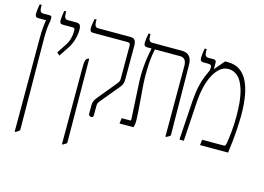

<svg xmlns="http://www.w3.org/2000/svg" viewBox="-112 -861 1805 1315"><g transform="rotate(15 790.0 -203.5)"><path d="M79 240V-421Q79 -467 82 -499Q85 -531 89 -552V-553H36Q21 -553 16 -559.5Q11 -566 11 -580Q11 -592 13.5 -611Q16 -630 19 -647H33V-630Q33 -592 58 -592H106Q119 -592 119 -579V-556Q114 -535 111 -504.5Q108 -474 108 -428L113 221Q107 227 100 231.5Q93 236 85 240Z M240 -343 220 -360 263 -425Q280 -451 287 -477.5Q294 -504 294 -531Q294 -541 291.5 -547Q289 -553 278 -553H209Q195 -553 190 -559.5Q185 -566 185 -580Q185 -592 187.5 -611Q190 -630 193 -647H207V-630Q207 -592 232 -592H294Q311 -592 319 -583Q327 -574 327 -546Q327 -515 316.5 -478.5Q306 -442 286 -412Z M559 7Q551 7 545.5 2Q540 -3 540 -10V-74Q540 -89 546.5 -103Q553 -117 565 -131L674 -264Q682 -274 684.5 -281Q687 -288 687 -301V-534Q687 -553 668 -553H424Q409 -553 404 -560Q399 -567 399 -580Q399 -592 402 -611Q405 -630 408 -647H422V-631Q422 -592 447 -592H676Q702 -592 710 -578Q718 -564 718 -542V-306Q718 -281 712.5 -268Q707 -255 696 -242L589 -113Q580 -102 577 -95Q574 -88 574 -74V-10Q574 7 559 7ZM414 240V-305Q414 -335 417 -349Q420 -363 428 -369L439 -376L443 -371L447 221Q442 227 434.5 231.5Q427 236 419 240Z M758 0 763 -39H823Q830 -39 829 -54L816 -290Q812 -355 817 -418Q822 -481 837 -552V-553H807Q792 -553 787 -560Q782 -567 782 -580Q782 -592 784.5 -611Q787 -630 791 -647H805V-631Q805 -592 830 -592H1041Q1114 -592 1114 -510L1119 -12Q1114 -7 1107 -2.5Q1100 2 1091 6H1085V-496Q1085 -553 1039 -553H861Q848 -492 845.5 -426.5Q843 -361 846 -308Q849 -263 853.5 -211.5Q858 -160 861 -114.5Q864 -69 864 -41Q864 -28 862 -19.5Q860 -11 857 0Z M1183 0 1201 -278Q1206 -344 1216 -387Q1226 -430 1236.5 -455Q1247 -480 1253 -493Q1260 -506 1261.5 -514.5Q1263 -523 1263 -536Q1263 -553 1237 -553H1205Q1191 -553 1186 -560Q1181 -567 1181 -580Q1181 -592 1183.5 -611Q1186 -630 1189 -647H1203V-631Q1203 -592 1228 -592H1267Q1278 -592 1282 -586Q1286 -580 1286 -570V-530L1288 -529L1347 -598H1367Q1459 -598 1504 -514.5Q1549 -431 1549 -270Q1549 -232 1545 -163.5Q1541 -95 1528 0H1329L1334 -39H1483Q1494 -39 1497 -42.5Q1500 -46 1503 -61Q1508 -90 1513.5 -141Q1519 -192 1519 -255Q1519 -367 1500.5 -432.5Q1482 -498 1451.5 -526Q1421 -554 1384 -554Q1350 -554 1323 -531Q1296 -508 1276.5 -469Q1257 -430 1246 -383Q1235 -336 1232 -288L1214 0Z"/></g></svg>

Font: Noto Serif Hebrew ExtraCondensed ExtraLight
Style: Regular
Weight: 200
Width: 2
Designer: Monotype Design Team
Foundry: Monotype Imaging Inc.
Version: Version 2.004; ttfautohint (v1.8.4.7-5d5b)